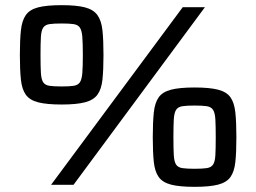

<svg xmlns="http://www.w3.org/2000/svg" viewBox="-20 -716 993 744"><path d="M219 -311Q161 -311 128 -319.5Q95 -328 80 -349Q65 -370 61 -407.5Q57 -445 57 -503Q57 -561 61 -598.5Q65 -636 80 -657.5Q95 -679 128 -687.5Q161 -696 219 -696Q276 -696 309 -687.5Q342 -679 357.5 -657.5Q373 -636 377 -598.5Q381 -561 381 -503Q381 -445 377 -407.5Q373 -370 357.5 -349Q342 -328 309 -319.5Q276 -311 219 -311ZM178 0 688 -688H774L265 0ZM219 -381Q249 -381 265.5 -383.5Q282 -386 289.5 -397Q297 -408 299 -433Q301 -458 301 -503Q301 -548 299 -573Q297 -598 289.5 -609Q282 -620 265.5 -622.5Q249 -625 219 -625Q188 -625 171.5 -622.5Q155 -620 147.5 -609Q140 -598 138.5 -573Q137 -548 137 -503Q137 -458 138.5 -433Q140 -408 147.5 -397Q155 -386 171.5 -383.5Q188 -381 219 -381ZM734 8Q676 8 643 -0.5Q610 -9 595 -30Q580 -51 576 -88.5Q572 -126 572 -184Q572 -242 576 -280Q580 -318 595 -339Q610 -360 643 -368.5Q676 -377 734 -377Q792 -377 825 -368.5Q858 -360 873 -339Q888 -318 892 -280Q896 -242 896 -184Q896 -126 892 -88.5Q888 -51 873 -30Q858 -9 825 -0.5Q792 8 734 8ZM734 -62Q764 -62 781 -64.5Q798 -67 805.5 -78Q813 -89 814.5 -114Q816 -139 816 -184Q816 -229 814.5 -254Q813 -279 805.5 -290.5Q798 -302 781 -304.5Q764 -307 734 -307Q704 -307 687 -304.5Q670 -302 662.5 -290.5Q655 -279 653.5 -254Q652 -229 652 -184Q652 -139 653.5 -114Q655 -89 662.5 -78Q670 -67 687 -64.5Q704 -62 734 -62Z"/></svg>

Font: Saira Expanded SemiBold
Style: Regular
Weight: 600
Width: 7
Designer: Hector Gatti with collaboration of the Omnibus-Type team
Foundry: Omnibus-Type
Version: Version 1.100; ttfautohint (v1.8.3)